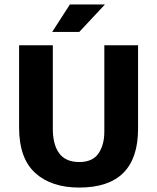

<svg xmlns="http://www.w3.org/2000/svg" viewBox="-20 -834 708 865"><path d="M66 -630H218V-253Q218 -182 247 -143Q276 -104 337 -104Q397 -104 423.5 -142.5Q450 -181 450 -241V-630H602V-254Q602 11 337 11Q211 11 138.5 -55Q66 -121 66 -259ZM337 -690H215L295 -814H453Z"/></svg>

Font: Mukta Mahee ExtraBold
Style: Regular
Weight: 800
Designer: Shuchita Grover, Noopur Datye, Girish Dalvi, Yashodeep Gholap
Foundry: Ek Type
Version: Version 2.538;PS 1.000;hotconv 16.6.51;makeotf.lib2.5.65220;